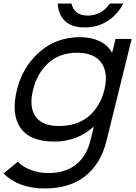

<svg xmlns="http://www.w3.org/2000/svg" viewBox="-26 -850 767 1085"><path d="M564 -343Q587 -438 547 -495Q507 -552 409 -552Q312 -552 248 -494.5Q184 -437 161 -343Q137 -248 174 -193Q211 -138 307 -138Q411 -138 476 -193.5Q541 -249 564 -343ZM627 -630H718L576 -55Q544 75 456 145Q368 215 227 215Q79 215 -6 130L75 64Q103 94 150 111Q197 128 248 128Q342 128 402.5 80.5Q463 33 485 -56L504 -133H502Q409 -50 282 -50Q142 -50 89 -128.5Q36 -207 70 -343Q101 -471 196.5 -555.5Q292 -640 427 -640Q490 -640 537.5 -617Q585 -594 606 -553H608ZM595 -830H671Q638 -767 581.5 -731Q525 -695 453 -695Q380 -695 341.5 -731Q303 -767 301 -830H378Q393 -762 469 -762Q547 -762 595 -830Z"/></svg>

Font: Sinkin Sans 400 Italic
Style: Italic
Weight: 400
Italic angle: -112°
Designer: Keith Bates
Foundry: K-Type
Version: Sinkin Sans (version 1.0)  by Keith Bates   •   © 2014   www